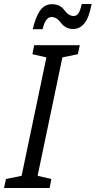

<svg xmlns="http://www.w3.org/2000/svg" viewBox="-70 -940 478 960"><path d="M143 -794Q157 -855 188 -855Q213 -855 235.5 -825Q258 -795 296 -795Q328 -795 351.5 -822.5Q375 -850 388 -920H339Q331 -886 322 -873Q313 -860 298 -860Q273 -860 251.5 -889.5Q230 -919 190 -919Q152 -919 129.5 -886Q107 -853 94 -794ZM178 0 187 -45 118 -61 242 -653 319 -669 329 -714H101L92 -669L162 -653L38 -61L-40 -45L-50 0Z"/></svg>

Font: Noto Sans Display Condensed
Style: Italic
Weight: 400
Width: 3
Designer: Monotype Design team
Foundry: Monotype Imaging Inc.
Version: 1.000